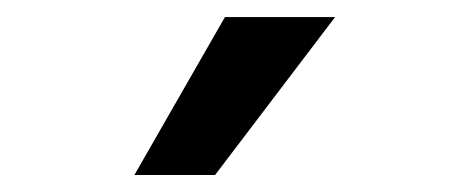

<svg xmlns="http://www.w3.org/2000/svg" viewBox="-20 -909 554 228"><path d="M139.6 -701.2 247.1 -888.7H377.9L235.4 -701.2Z"/></svg>

Font: GenEi M Gothic v2 Medium
Style: Regular
Weight: 500
Version: Version 2.0